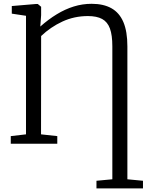

<svg xmlns="http://www.w3.org/2000/svg" viewBox="-20 -774 790 1034"><path d="M499.5 240.5V199.5L585 191.5V-524.5Q585 -585 572 -620.5Q559 -656 530 -671.8Q501 -687.5 453.5 -687.5Q380 -687.5 316.2 -658Q252.5 -628.5 201.5 -580L201 -50.5L288.5 -41V0H38V-41L120 -50.5V-689L43.5 -700.5V-741.5L174 -752.5H183.5L201.5 -737.5V-692.5L197 -631Q241 -670 285.8 -697.2Q330.5 -724.5 377.2 -739Q424 -753.5 473.5 -753.5Q537.5 -753.5 580.2 -729.5Q623 -705.5 644.5 -655Q666 -604.5 666 -524.5V191.5L750 199.5V240.5Z"/></svg>

Font: Merriweather 28pt Light
Style: Regular
Weight: 300
Version: Version 2.100